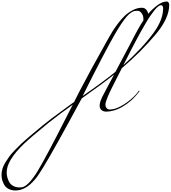

<svg xmlns="http://www.w3.org/2000/svg" viewBox="-880 -1448 2248 2528"><path d="M744 -590Q995 -813 1148 -1024Q1268 -1191 1268 -1340Q1268 -1357 1261 -1368.5Q1254 -1380 1239.5 -1380Q1225 -1380 1202.5 -1363Q1180 -1346 1152 -1310.5Q1124 -1275 1098 -1237.5Q1072 -1200 1037 -1140Q1002 -1080 976 -1034Q950 -988 912 -916Q874 -844 852 -802Q784 -668 744 -590ZM1072 -1266Q1121 -1325 1189 -1376.5Q1257 -1428 1314 -1428Q1332 -1428 1340 -1413Q1348 -1398 1348 -1384Q1348 -1208 1172 -998Q978 -766 724 -550Q567 -245 537.5 -172Q508 -99 508 -71Q508 -43 524 -24.5Q540 -6 566 -6Q629 -6 706 -47Q783 -88 848 -144.5Q913 -201 944 -248Q948 -254 952 -254Q956 -254 956 -251Q956 -248 954 -244Q900 -172 846.5 -125Q793 -78 733 -43Q673 -8 617.5 7Q562 22 521 22Q480 22 456 0.5Q432 -21 432 -53Q432 -85 442.5 -115.5Q453 -146 463.5 -167Q474 -188 506 -248L622 -466Q481 -353 196 -152Q-163 513 -306 748Q-377 866 -425 921Q-545 1060 -676 1060Q-728 1060 -766.5 1039.5Q-805 1019 -824 986Q-860 923 -860 856Q-860 772 -810 692Q-783 648 -756.5 611.5Q-730 575 -681 525.5Q-632 476 -598 442Q-562 408 -498 354Q-296 183 -208 117Q-120 51 -45.5 -2.5Q29 -56 96 -106L168 -248Q298 -499 540 -930Q571 -986 598 -1030Q625 -1074 672.5 -1137.5Q720 -1201 765 -1242.5Q810 -1284 869.5 -1315Q929 -1346 988 -1346Q1023 -1346 1044 -1322Q1065 -1298 1072 -1266ZM1008 -1180V-1202Q1008 -1244 984 -1275Q960 -1306 932.5 -1306Q905 -1306 890 -1303Q875 -1300 847.5 -1283Q820 -1266 792 -1234Q721 -1153 626 -986Q497 -762 208 -184Q473 -366 640 -502L848 -894Q937 -1071 1008 -1180ZM78 -70Q46 -46 -4 -10Q-55 26 -84 48Q-154 100 -242 170Q-476 361 -564 445Q-792 664 -792 820Q-792 890 -758 950Q-740 982 -704.5 1001Q-669 1020 -620 1020Q-602 1020 -588.5 1017.5Q-575 1015 -551 1002Q-528 988 -504 964Q-446 905 -383 802Q-272 619 -10 102Z"/></svg>

Font: Miama
Style: Regular
Weight: 400
Italic angle: 16.5°
Designer: Linus Romer
Foundry: Linus Romer
Version: 0.32